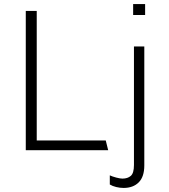

<svg xmlns="http://www.w3.org/2000/svg" viewBox="-20 -740 835 946"><path d="M161 -686V-48H501L513 0H107V-686ZM695 -666H636V-720H695ZM691 75Q691 131 663.5 158.5Q636 186 589 186Q571 186 552.5 181.5Q534 177 521 169V124Q534 130 553 135Q572 140 583 140Q609 140 624.5 126.5Q640 113 640 73V-511H691Z"/></svg>

Font: Chivo Thin
Style: Regular
Weight: 100
Designer: Hector Gatti
Foundry: Omnibus-Type
Version: Version 1.007